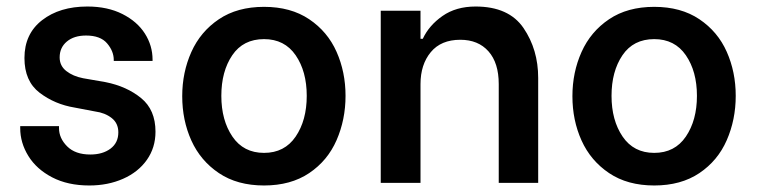

<svg xmlns="http://www.w3.org/2000/svg" viewBox="-20 -561 2322 589"><path d="M42 -168V-174H161V-168Q161 -137 186 -112Q211 -87 257 -87Q295 -87 319 -105Q343 -123 343 -155Q343 -183 322.5 -199Q302 -215 272 -219L209 -231Q148 -241 101.5 -276.5Q55 -312 55 -383Q55 -457 109 -499Q163 -541 248 -541Q310 -541 355.5 -518Q401 -495 424.5 -458Q448 -421 448 -378V-374H329V-377Q329 -404 308.5 -428Q288 -452 244 -452Q207 -452 185 -433.5Q163 -415 163 -385Q163 -359 183.5 -343Q204 -327 235 -321L304 -309Q369 -296 413 -260Q457 -224 457 -157Q457 -108 430.5 -70.5Q404 -33 357.5 -12.5Q311 8 254 8Q188 8 140 -17Q92 -42 67 -82.5Q42 -123 42 -168Z M539 -266Q539 -339 567 -401.5Q595 -464 651.5 -502Q708 -540 790 -540Q872 -540 928.5 -502Q985 -464 1012.5 -402Q1040 -340 1040 -267Q1040 -194 1012.5 -131Q985 -68 928.5 -30Q872 8 790 8Q708 8 651.5 -30Q595 -68 567 -130Q539 -192 539 -266ZM693 -142Q727 -92 790 -92Q853 -92 887 -142Q921 -192 921 -267Q921 -342 887 -391.5Q853 -441 790 -441Q726 -441 692.5 -391.5Q659 -342 659 -267Q659 -192 693 -142Z M1148 -528H1270V-442H1277Q1296 -483 1337.5 -512Q1379 -541 1439 -541Q1541 -541 1586 -475Q1631 -409 1631 -322V0H1510V-303Q1510 -368 1478.5 -403.5Q1447 -439 1392 -439Q1333 -439 1301.5 -401Q1270 -363 1270 -303V0H1148Z M1736 -266Q1736 -339 1764 -401.5Q1792 -464 1848.5 -502Q1905 -540 1987 -540Q2069 -540 2125.5 -502Q2182 -464 2209.5 -402Q2237 -340 2237 -267Q2237 -194 2209.5 -131Q2182 -68 2125.5 -30Q2069 8 1987 8Q1905 8 1848.5 -30Q1792 -68 1764 -130Q1736 -192 1736 -266ZM1890 -142Q1924 -92 1987 -92Q2050 -92 2084 -142Q2118 -192 2118 -267Q2118 -342 2084 -391.5Q2050 -441 1987 -441Q1923 -441 1889.5 -391.5Q1856 -342 1856 -267Q1856 -192 1890 -142Z"/></svg>

Font: Lopes Sans SemiBold
Style: Regular
Weight: 600
Designer: Gabriel Lam, Diego Maldonado
Foundry: TypeRant, Foresti Design
Version: Version 4.000